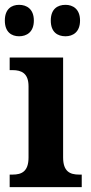

<svg xmlns="http://www.w3.org/2000/svg" viewBox="-25 -774 375 794"><path d="M246 -624C276 -624 306 -641 306 -689C306 -737 276 -754 246 -754C213 -754 185 -737 185 -689C185 -641 213 -624 246 -624ZM54 -624C85 -624 115 -641 115 -689C115 -737 85 -754 54 -754C23 -754 -5 -737 -5 -689C-5 -641 23 -624 54 -624ZM15 0H313V-52H302C264 -52 236 -65 236 -123V-536H15V-484H27C64 -484 93 -471 93 -417V-123C93 -65 65 -52 27 -52H15Z"/></svg>

Font: Noto Serif Ethiopic SemiCondensed
Style: Bold
Weight: 700
Width: 4
Designer: Monotype Design Team
Foundry: Monotype Imaging Inc.
Version: Version 2.102